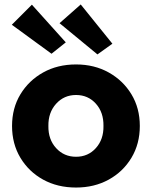

<svg xmlns="http://www.w3.org/2000/svg" viewBox="-20 -831 681 861"><path d="M321 10Q238 10 173.5 -25.5Q109 -61 71.5 -123.5Q34 -186 34 -266Q34 -346 71.5 -408Q109 -470 173.5 -506Q238 -542 321 -542Q403 -542 467.5 -506Q532 -470 569.5 -408Q607 -346 607 -266Q607 -186 569.5 -123.5Q532 -61 467.5 -25.5Q403 10 321 10ZM321 -128Q375 -128 410 -167Q445 -206 444 -266Q445 -327 410 -366Q375 -405 321 -405Q267 -405 231.5 -365.5Q196 -326 197 -266Q196 -206 231.5 -167Q267 -128 321 -128ZM417 -587 247 -727 342 -811 484 -635ZM211 -590 33 -720 123 -810 275 -641Z"/></svg>

Font: Lexend Deca
Style: Bold
Weight: 700
Designer: Bonnie Shaver-Troup, Thomas Jockin
Foundry: Lexend
Version: Version 1.008; ttfautohint (v1.8.4.7-5d5b)